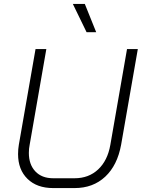

<svg xmlns="http://www.w3.org/2000/svg" viewBox="-20 -950 725 978"><path d="M72 -165Q72 -190 76 -213L161 -700H216L131 -212Q127 -193 127 -171Q127 -112 160 -77Q193 -42 251 -42H360Q432 -42 480 -87Q528 -132 542 -212L627 -700H682L597 -213Q578 -108 516 -50Q454 8 360 8H251Q168 8 120 -39Q72 -86 72 -165ZM351 -930H412L470 -786H421Z"/></svg>

Font: Bai Jamjuree Light
Style: Italic
Weight: 300
Italic angle: -10°
Version: Version 1.000; ttfautohint (v1.6)